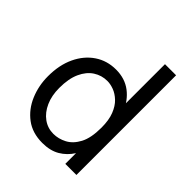

<svg xmlns="http://www.w3.org/2000/svg" viewBox="-198 -831 963 963"><g transform="rotate(45 283.5 -349.5)"><path d="M494.1 -707V0H415.3V-707ZM415.3 -256.6Q415.3 -310.4 401 -346.4Q386.8 -382.5 364.4 -403.7Q341.9 -425 317.2 -434.2Q292.5 -443.3 270.7 -443.3Q230.6 -443.3 197.3 -421.8Q164 -400.3 144.3 -357Q124.5 -313.8 124.5 -248.1Q124.5 -193.4 143.1 -151.9Q161.7 -110.3 193.8 -87.1Q225.9 -63.9 266.1 -63.9Q302.3 -63.9 336.5 -81.8Q370.7 -99.7 393 -141.5Q415.3 -183.4 415.3 -256.6ZM460.2 -256.4Q460.2 -207.3 449.5 -160.4Q438.7 -113.4 414.8 -75.3Q390.8 -37.2 352.8 -14.8Q314.7 7.6 259.3 7.6Q188.7 7.6 140.6 -28.6Q92.5 -64.8 67.7 -123.6Q42.9 -182.3 42.9 -249.5Q42.9 -329.3 71.1 -388.8Q99.3 -448.3 148.5 -481.4Q197.7 -514.6 261.1 -514.6Q324.2 -514.6 368.5 -480.9Q412.7 -447.2 436.5 -389.1Q460.2 -331 460.2 -256.4Z"/></g></svg>

Font: Hind Variable Light
Style: Regular
Weight: 300
Designer: Manushi Parikh, Satya Rajpurohit
Foundry: Indian Type Foundry
Version: Version 3.000